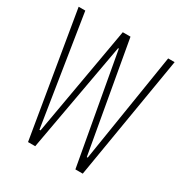

<svg xmlns="http://www.w3.org/2000/svg" viewBox="-162 -808 878 927"><g transform="rotate(30 277.0 -344.0)"><path d="M125 0 10 -688H47L143 -79H149L256 -688H299L407 -79H412L509 -688H545L430 0H389L279 -610H275L165 0Z"/></g></svg>

Font: Saira ExtraCondensed Thin
Style: Regular
Weight: 250
Width: 2
Designer: Hector Gatti with collaboration of the Omnibus-Type team
Foundry: Omnibus-Type
Version: Version 1.101